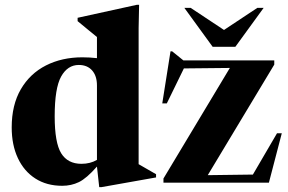

<svg xmlns="http://www.w3.org/2000/svg" viewBox="-20 -765 1206 804"><path d="M633.5 -22 405.5 18.5H395.5L386 -67.5Q342.5 -18 310.5 -2.5Q278.5 13 240.5 13Q175.5 13 128 -17.5Q80.5 -48 54.8 -103Q29 -158 29 -231.5Q29 -325.5 67.2 -391.2Q105.5 -457 172.5 -491Q239.5 -525 325 -525Q356 -525 386 -521.5V-610Q377 -617.5 351.5 -638.2Q326 -659 305 -676.5V-690.5L553.5 -745H562.5L560.5 -647.5V-77.5Q569.5 -72 593.5 -58.5Q617.5 -45 633.5 -35.5ZM386 -407Q386 -447 365.8 -470Q345.5 -493 310 -493Q263 -493 236 -444.5Q209 -396 209 -278Q209 -167.5 236.2 -123.2Q263.5 -79 321 -79Q358 -79 386 -95.5ZM664.5 0V-17.5L942.5 -480.5L750 -478.5L678.5 -332H659.5L694 -550H701L748 -512H1128.5V-494.5L850 -31.5L1039 -34L1140 -207H1160L1106 0ZM1084 -732 965.5 -569H870.5L752 -732H778.5L918 -639.5L1057.5 -732Z"/></svg>

Font: Newsreader Display
Style: Bold
Weight: 700
Designer: Hugues Gentile
Foundry: Production Type
Version: Version 1.001